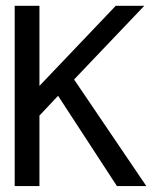

<svg xmlns="http://www.w3.org/2000/svg" viewBox="-20 -624 540 644"><path d="M29.3 -604.5H112.3V-335.9L368.2 -604.5H463.9L228.5 -357.4L470.7 0H372.1L174.8 -302.7L112.3 -236.3V0H29.3Z"/></svg>

Font: BabelStone Shapes
Style: Regular
Weight: 400
Designer: Andrew West
Foundry: BabelStone
Version: Version 15.0.0 September 13, 2022